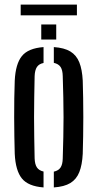

<svg xmlns="http://www.w3.org/2000/svg" viewBox="-20 -813 426 840"><path d="M44.5 -140Q43.5 -174.5 42.8 -215.2Q42 -256 42 -299Q42 -342 42.5 -383.2Q43 -424.5 44.5 -460Q48 -533.5 75.8 -567.8Q103.5 -602 170.5 -607V-537.5Q150.5 -533.5 141.5 -519.8Q132.5 -506 131.5 -480Q130.5 -431.5 129.8 -387.2Q129 -343 129 -300Q129 -257 129.8 -212.8Q130.5 -168.5 131.5 -120Q132.5 -94 141.5 -80.5Q150.5 -67 170.5 -62.5V7Q103.5 2 75.8 -32.2Q48 -66.5 44.5 -140ZM215.5 7V-62Q236 -66.5 245 -80.2Q254 -94 254.5 -120Q256 -169 257 -213Q258 -257 258 -300Q258 -343 257 -387.2Q256 -431.5 254.5 -480Q254 -506.5 245 -520Q236 -533.5 215.5 -538V-607Q261 -604 287.8 -587.8Q314.5 -571.5 327 -540.2Q339.5 -509 342 -460Q343 -425.5 343.8 -384.5Q344.5 -343.5 344.5 -300.8Q344.5 -258 343.8 -216.8Q343 -175.5 342 -140Q339.5 -91.5 327 -60Q314.5 -28.5 287.8 -12.2Q261 4 215.5 7ZM160.5 -640V-706H226V-640ZM70.5 -793H316.5V-746H70.5Z"/></svg>

Font: Big Shoulders Stencil Display Thin SemiBold
Style: Regular
Weight: 600
Version: Version 2.001